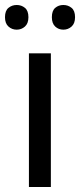

<svg xmlns="http://www.w3.org/2000/svg" viewBox="-31 -750 321 770"><path d="M173 0H85V-536H173ZM-11 -681Q-11 -707 3 -718.5Q17 -730 36 -730Q55 -730 69 -718.5Q83 -707 83 -681Q83 -656 69 -643.5Q55 -631 36 -631Q17 -631 3 -643.5Q-11 -656 -11 -681ZM177 -681Q177 -707 190.5 -718.5Q204 -730 223 -730Q242 -730 256 -718.5Q270 -707 270 -681Q270 -656 256 -643.5Q242 -631 223 -631Q204 -631 190.5 -643.5Q177 -656 177 -681Z"/></svg>

Font: Noto Sans Multani
Style: Regular
Weight: 400
Designer: Monotype Design Team
Foundry: Monotype Imaging Inc.
Version: Version 2.002; ttfautohint (v1.8.4.7-5d5b)